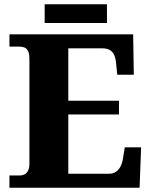

<svg xmlns="http://www.w3.org/2000/svg" viewBox="-20 -874 705 894"><path d="M24 0V-57H71Q85 -57 95 -62.5Q105 -68 111 -80Q117 -92 117 -111V-598Q117 -624 110.5 -636.5Q104 -649 93.5 -653Q83 -657 70 -657H24V-714H600L603 -526H526L521 -575Q519 -601 512 -617Q505 -633 491.5 -641Q478 -649 456 -649H298V-405H534V-341H298V-65H486Q507 -65 520.5 -74.5Q534 -84 542 -100.5Q550 -117 553 -139L561 -188H637L630 0ZM188 -767V-854H478V-767Z"/></svg>

Font: Noto Serif Armenian ExtraBold
Style: Regular
Weight: 800
Version: Version 2.007